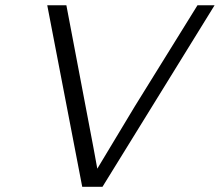

<svg xmlns="http://www.w3.org/2000/svg" viewBox="-20 -715 847 740"><path d="M162.1 -694.8H235.8L339.8 -147.9L355 -64.9L499 -304.2L741.2 -694.8H807.1L375 4.9H296.9Z"/></svg>

Font: CMU Bright
Style: Oblique
Weight: 500
Italic angle: -12°
Version: Version 0.7.0